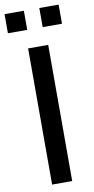

<svg xmlns="http://www.w3.org/2000/svg" viewBox="-105 -939 478 979"><g transform="rotate(-10 134.0 -449.0)"><path d="M82 0V-705H186V0ZM174 -799V-898H274V-799ZM-6 -799V-898H94V-799Z"/></g></svg>

Font: Nunito Sans SemiBold
Style: Regular
Weight: 600
Designer: Vernon Adams
Foundry: Vernon Adams
Version: Version 3.101; ttfautohint (v1.8.4.7-5d5b);gftools[0.9.27]